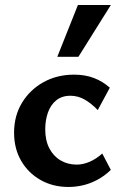

<svg xmlns="http://www.w3.org/2000/svg" viewBox="-20 -731 487 764"><path d="M253 13Q190 13 141 -15Q92 -43 64 -91.5Q36 -140 36 -203Q36 -270 67.5 -322Q99 -374 153 -404Q207 -434 275 -434Q319 -434 354 -420.5Q389 -407 417 -382L369 -293Q343 -320 316.5 -335Q290 -350 260 -350Q226 -350 203.5 -331.5Q181 -313 170.5 -282.5Q160 -252 160 -216Q160 -172 176.5 -140.5Q193 -109 221.5 -92.5Q250 -76 285 -76Q310 -76 336 -87Q362 -98 387 -120L421 -55Q394 -29 364.5 -14Q335 1 307 7Q279 13 253 13ZM208 -505 290 -711H421L292 -505Z"/></svg>

Font: Ysabeau Office
Style: Bold
Weight: 700
Designer: Christian Thalmann (Catharsis Fonts)
Version: Version 2.001;gftools[0.9.30]; featfreeze: tnum,lnum,ss02